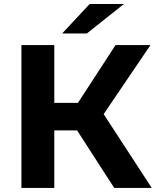

<svg xmlns="http://www.w3.org/2000/svg" viewBox="-20 -921 775 941"><path d="M539.7 0 322.2 -337.1 452.9 -415.7 723.6 0ZM85 0V-700H246.1V0ZM198.7 -282V-416.7H443.1V-282ZM468.1 -332.2 318.6 -350 546.2 -700H717.4ZM284.8 -757 419.2 -901.3H587.1L405.8 -757Z"/></svg>

Font: Montserrat Thin
Style: Regular
Weight: 100
Designer: Julieta Ulanovsky
Foundry: Julieta Ulanovsky
Version: Version 9.000